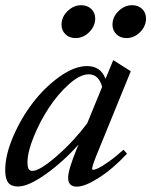

<svg xmlns="http://www.w3.org/2000/svg" viewBox="-26 -695 573 727"><path d="M452.6 -550.8Q429.7 -550.8 414.8 -565.2Q399.9 -579.6 399.9 -601.6Q399.9 -630.9 422.9 -653.1Q445.8 -675.3 474.1 -675.3Q497.6 -675.3 512.2 -661.1Q526.9 -647 526.9 -625Q526.9 -596.2 504.6 -573.5Q482.4 -550.8 452.6 -550.8ZM259.8 -550.8Q236.8 -550.8 221.9 -565.2Q207 -579.6 207 -601.6Q207 -630.9 230 -653.1Q252.9 -675.3 281.2 -675.3Q304.7 -675.3 319.6 -661.1Q334.5 -647 334.5 -625Q334.5 -596.2 312 -573.5Q289.6 -550.8 259.8 -550.8ZM42.5 11.2Q16.6 11.2 5.1 -3.4Q-6.3 -18.1 -6.3 -50.8Q-6.3 -107.4 23.7 -177.5Q53.7 -247.6 98.6 -306.2Q143.6 -364.7 199.7 -404.8Q255.9 -444.8 303.7 -444.8Q355.5 -444.8 373.5 -396.5L402.8 -467.3L469.2 -425.3L350.1 -133.3Q322.8 -67.9 322.8 -56.6Q322.8 -52.2 326.7 -52.2Q333 -52.2 345.5 -57.9Q357.9 -63.5 384.3 -81.8Q410.6 -100.1 441.4 -127.9L455.1 -113.3Q401.4 -55.7 348.6 -22Q295.9 11.7 265.1 11.7Q231.9 11.7 231.9 -22Q231.9 -51.8 266.1 -135.3L271.5 -147.9Q213.9 -83 147.7 -35.9Q81.5 11.2 42.5 11.2ZM78.1 -80.6Q78.1 -63 82.3 -55.4Q86.4 -47.9 96.7 -47.9Q124 -47.9 187.7 -103Q251.5 -158.2 304.2 -228L360.8 -366.2Q347.7 -413.6 310.1 -413.6Q276.9 -413.6 235.1 -376.2Q193.4 -338.9 159.2 -286.9Q125 -234.9 101.6 -177Q78.1 -119.1 78.1 -80.6Z"/></svg>

Font: Elstob Medium
Style: Italic
Weight: 500
Italic angle: -20°
Designer: Peter S. Baker
Version: Version 1.015